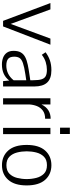

<svg xmlns="http://www.w3.org/2000/svg" viewBox="614 -1360 757 2026"><g transform="rotate(90 993.0 -346.5)"><path d="M199.7 0 11.7 -499.5H78.6L231.9 -80.1L386.7 -499.5H451.2L258.3 0Z M659.2 12.2Q620.6 12.2 587.9 -0.2Q555.2 -12.7 535.6 -40Q516.1 -67.4 516.1 -110.8Q516.1 -157.7 532.7 -187Q549.3 -216.3 582 -233.4Q614.7 -250.5 662.8 -260.5Q710.9 -270.5 773.9 -279.3L826.2 -287.1V-316.4Q826.2 -374.5 816.2 -406Q806.2 -437.5 782.2 -450Q758.3 -462.4 716.3 -462.4Q675.8 -462.4 635 -450Q594.2 -437.5 557.6 -408.7Q557.6 -408.7 553.5 -414.8Q549.3 -420.9 544.2 -428.7Q539.1 -436.5 534.9 -442.4Q530.8 -448.2 530.8 -448.2Q569.8 -478 615.7 -493.9Q661.6 -509.8 720.2 -509.8Q808.6 -509.8 850.3 -465.3Q892.1 -420.9 892.1 -328.1V0H835.4L829.1 -65.4Q801.8 -27.8 759.3 -7.8Q716.8 12.2 659.2 12.2ZM671.4 -34.2Q715.8 -34.2 754.6 -52.5Q793.5 -70.8 826.2 -110.8V-244.6L764.2 -235.4Q685.5 -223.6 645.3 -209.5Q605 -195.3 591.3 -173.6Q577.6 -151.9 577.6 -117.7Q577.6 -72.8 600.3 -53.5Q623 -34.2 671.4 -34.2Z M1016.1 0V-499.5H1081.5V-404.8Q1106 -454.6 1144.3 -478.3Q1182.6 -502 1232.4 -502V-443.8Q1179.2 -443.8 1146.5 -419.4Q1113.8 -395 1098.6 -356.2Q1083.5 -317.4 1081.5 -273.9L1082 0Z M1329.1 0V-499.5H1395V0ZM1326.7 -601.1V-704.6H1393.6V-601.1Z M1722.7 11.7Q1626.5 11.7 1567.6 -54.7Q1508.8 -121.1 1508.8 -249Q1508.8 -377 1567.6 -443.4Q1626.5 -509.8 1722.7 -509.8Q1818.8 -509.8 1877.4 -443.4Q1936 -377 1936 -249Q1936 -121.1 1877.4 -54.7Q1818.8 11.7 1722.7 11.7ZM1722.7 -35.2Q1780.8 -35.2 1812.5 -66.9Q1844.2 -98.6 1856.7 -147.9Q1869.1 -197.3 1869.1 -249Q1869.1 -301.3 1856.7 -350.3Q1844.2 -399.4 1812.5 -431.2Q1780.8 -462.9 1722.7 -462.9Q1665 -462.9 1633.1 -431.2Q1601.1 -399.4 1588.6 -350.3Q1576.2 -301.3 1576.2 -249Q1576.2 -197.3 1588.6 -147.9Q1601.1 -98.6 1633.1 -66.9Q1665 -35.2 1722.7 -35.2Z"/></g></svg>

Font: Pontano Sans Light
Style: Regular
Weight: 300
Designer: Vernon Adams
Foundry: Vernon Adams
Version: Version 2.001